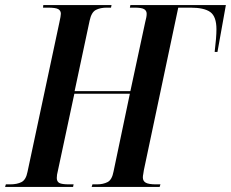

<svg xmlns="http://www.w3.org/2000/svg" viewBox="-41 -734 907 754"><path d="M-21 0 -18 -10H-1Q26 -10 43.5 -19Q61 -28 67 -59L192 -645Q198 -672 198 -680Q198 -692 188 -698Q178 -704 147 -704H128L129 -714H397L395 -704H378Q353 -704 335.5 -695Q318 -686 311 -653L252 -376H471L529 -646Q532 -658 533.5 -665.5Q535 -673 535 -680Q535 -692 525 -698Q515 -704 488 -704H469L471 -714H846L813 -530H802Q809 -588 809 -619Q809 -669 785 -686.5Q761 -704 707 -704H659L524 -66Q523 -56 521.5 -50Q520 -44 520 -37Q520 -23 531.5 -16.5Q543 -10 572 -10H589L586 0H319L322 -10H340Q364 -10 381.5 -19Q399 -28 405 -61L469 -366H251L186 -62Q184 -55 183 -48Q182 -41 182 -35Q182 -21 192 -15.5Q202 -10 230 -10H248L246 0Z"/></svg>

Font: Noto Serif Display ExtraCondensed SemiBold
Style: Italic
Weight: 600
Width: 2
Italic angle: -12°
Designer: Monotype Design Team
Foundry: Monotype Imaging Inc.
Version: Version 2.009